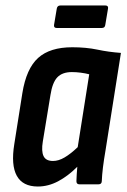

<svg xmlns="http://www.w3.org/2000/svg" viewBox="-20 -672 462 700"><path d="M117.9 8Q62.9 8 41.3 -31Q19.7 -70 32.1 -146.6L61.5 -332.4Q75.9 -422 119.1 -460.9Q162.2 -499.7 243.4 -499.7Q293.9 -499.7 334.9 -491.1Q375.9 -482.4 420.9 -479.1L364.9 -125Q358.7 -89.3 355.3 -61.3Q351.9 -33.4 351.1 -11.4Q350.7 0 339.1 0H269.6Q258.6 0 258.6 -11.4Q258.8 -23.6 259.8 -37Q260.8 -50.4 261.8 -64Q228 -30.2 192 -11.1Q155.9 8 117.9 8ZM173.2 -85.1Q193.6 -85.1 215.6 -98.1Q237.6 -111 263.3 -135.5L305.3 -401.2Q290.5 -405 273.9 -407.1Q257.4 -409.2 242.1 -409.2Q207.2 -409.2 189.1 -390.2Q170.9 -371.1 163.9 -325.2L136.1 -156.1Q130.3 -121 138.7 -103.1Q147.1 -85.1 173.2 -85.1ZM186.6 -570Q175.6 -570 177 -581L187 -640.6Q189 -652 200 -652H364.2Q375.8 -652 373.8 -640.6L363.8 -581Q362.4 -570 351.4 -570Z"/></svg>

Font: Sofia Sans Condensed
Style: Italic
Weight: 400
Italic angle: -9°
Designer: Botio Nikoltchev, Ani Petrova
Foundry: lettersoup
Version: Version 4.101